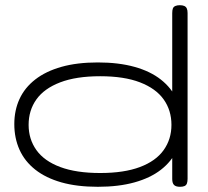

<svg xmlns="http://www.w3.org/2000/svg" viewBox="-20 -707 801 738"><path d="M356 11Q276 11 216 -6Q156 -23 115.5 -55Q75 -87 55 -131.5Q35 -176 35 -230Q35 -283 55 -326.5Q75 -370 115.5 -401.5Q156 -433 216 -450Q276 -467 356 -467Q436 -467 497 -450Q558 -433 598.5 -401Q639 -369 659.5 -325Q680 -281 680 -227Q680 -173 659.5 -129.5Q639 -86 598.5 -54.5Q558 -23 497 -6Q436 11 356 11ZM365 -42Q457 -42 518 -65Q579 -88 609 -130Q639 -172 639 -227Q639 -283 609 -325Q579 -367 518 -390.5Q457 -414 365 -414Q273 -414 211.5 -390.5Q150 -367 120 -325Q90 -283 90 -227Q90 -172 120 -130Q150 -88 211.5 -65Q273 -42 365 -42ZM672 11Q656 11 649 4Q642 -3 642 -19V-656Q642 -668 644.5 -674.5Q647 -681 654 -684Q661 -687 671 -687Q682 -687 688.5 -684Q695 -681 698 -674.5Q701 -668 701 -657V-20Q701 -9 698.5 -2Q696 5 689.5 8Q683 11 672 11Z"/></svg>

Font: Fredoka Expanded Light
Style: Regular
Weight: 300
Width: 7
Designer: Ben Nathan
Foundry: Milena B. Brandão, Ben Nathan
Version: Version 2.001